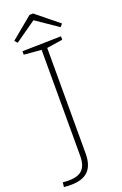

<svg xmlns="http://www.w3.org/2000/svg" viewBox="-191 -922 699 1102"><g transform="rotate(-20 159.0 -371.5)"><path d="M39 -688 276 -693V-672L171 -656L179 -667V-14Q179 24 170 51Q161 78 143 95Q125 112 99 120Q73 128 39 128Q28 128 17.5 127.5Q7 127 -4 126L-1 98Q8 99 16.5 99.5Q25 100 35 100Q93 100 119 73.5Q145 47 145 -11V-667L154 -657L39 -667ZM30 -743 15 -760 148 -870 170 -871 307 -760 292 -743 150 -840H168Z"/></g></svg>

Font: Bitter Thin ExtraLight
Style: Regular
Weight: 250
Version: Version 2.002